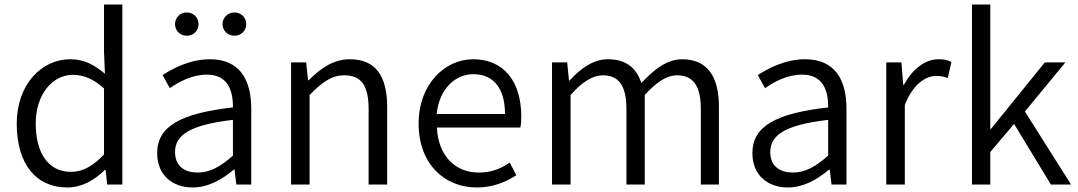

<svg xmlns="http://www.w3.org/2000/svg" viewBox="-20 -816 4766 849"><path d="M277 13C344 13 401 -22 444 -65H447L454 0H521V-796H440V-585L444 -490C395 -530 353 -554 290 -554C165 -554 54 -444 54 -269C54 -89 141 13 277 13ZM294 -56C195 -56 138 -137 138 -270C138 -396 210 -485 302 -485C349 -485 392 -468 440 -425V-133C392 -82 346 -56 294 -56Z M832 13C900 13 962 -22 1014 -66H1017L1025 0H1091V-335C1091 -465 1039 -554 908 -554C821 -554 745 -514 699 -484L731 -426C772 -455 830 -486 895 -486C988 -486 1011 -414 1010 -341C778 -315 675 -257 675 -139C675 -41 743 13 832 13ZM854 -53C799 -53 754 -79 754 -144C754 -218 819 -264 1010 -286V-128C955 -79 908 -53 854 -53ZM806 -658C836 -658 858 -681 858 -709C858 -738 836 -761 806 -761C776 -761 754 -738 754 -709C754 -681 776 -658 806 -658ZM1017 -658C1046 -658 1069 -681 1069 -709C1069 -738 1046 -761 1017 -761C987 -761 964 -738 964 -709C964 -681 987 -658 1017 -658Z M1267 0H1349V-396C1405 -453 1446 -483 1503 -483C1578 -483 1610 -437 1610 -333V0H1692V-343C1692 -481 1640 -554 1527 -554C1453 -554 1397 -513 1345 -461H1342L1334 -540H1267Z M2088 13C2162 13 2217 -12 2263 -41L2234 -97C2193 -69 2151 -53 2097 -53C1989 -53 1917 -132 1912 -252H2281C2284 -266 2285 -283 2285 -301C2285 -457 2207 -554 2072 -554C1948 -554 1831 -445 1831 -269C1831 -92 1945 13 2088 13ZM1911 -312C1922 -423 1993 -488 2073 -488C2161 -488 2213 -427 2213 -312Z M2421 0H2503V-396C2554 -454 2602 -483 2645 -483C2717 -483 2750 -437 2750 -333V0H2831V-396C2884 -454 2929 -483 2973 -483C3045 -483 3079 -437 3079 -333V0H3159V-343C3159 -481 3106 -554 2996 -554C2931 -554 2874 -511 2816 -449C2795 -513 2751 -554 2668 -554C2604 -554 2546 -513 2499 -460H2496L2488 -540H2421Z M3464 13C3532 13 3594 -22 3646 -66H3649L3657 0H3723V-335C3723 -465 3671 -554 3540 -554C3453 -554 3377 -514 3331 -484L3363 -426C3404 -455 3462 -486 3527 -486C3620 -486 3643 -414 3642 -341C3410 -315 3307 -257 3307 -139C3307 -41 3375 13 3464 13ZM3486 -53C3431 -53 3386 -79 3386 -144C3386 -218 3451 -264 3642 -286V-128C3587 -79 3540 -53 3486 -53Z M3899 0H3981V-352C4018 -446 4074 -480 4119 -480C4141 -480 4153 -477 4171 -471L4187 -542C4169 -551 4153 -554 4130 -554C4069 -554 4014 -509 3977 -441H3974L3966 -540H3899Z M4278 0H4359V-144L4464 -268L4627 0H4716L4512 -323L4691 -540H4600L4362 -246H4359V-796H4278Z"/></svg>

Font: ChiuKong Gothic CL Normal
Style: Regular
Weight: 350
Designer: Ryoko NISHIZUKA 西塚涼子 (kana, bopomofo & ideographs); Paul D. Hunt (Latin, Greek & Cyrillic); Sandoll Communications 산돌커뮤니
Foundry: Adobe
Version: Version 1.300